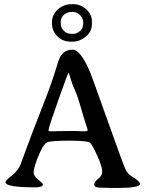

<svg xmlns="http://www.w3.org/2000/svg" viewBox="-20 -905 739 928"><path d="M273.4 -797.9V-793.9L273.9 -792.5Q273.9 -790.5 273.9 -788.6L274.9 -782.2Q274.9 -770 288.6 -756.3Q302.2 -742.7 315.9 -742.7L324.7 -741.2H334Q349.1 -741.2 365 -753.9Q380.9 -766.6 380.9 -782.7L382.3 -793V-796.4Q382.3 -816.9 366.9 -832.3Q351.6 -847.7 327.1 -847.7L325.2 -847.2Q306.2 -847.2 289.8 -834.2Q273.4 -821.3 273.4 -797.9ZM390.1 -270.5Q403.3 -270.5 403.3 -275.4V-278.3Q403.3 -281.2 394.5 -306.6L383.8 -340.3L376 -367.7Q373.5 -375.5 363 -411.4Q352.5 -447.3 340.8 -472.2Q329.1 -497.1 321 -525.4Q313 -553.7 311 -553.7Q309.1 -553.7 261.7 -420.9Q214.4 -288.1 214.4 -274.9Q214.4 -270.5 224.1 -270.5H246.6L250.5 -271L335 -272H343.3L378.9 -270.5ZM331.1 -703.6H321.8Q283.2 -703.6 257.1 -729.7Q231 -755.9 231 -793.5V-796.4Q231 -834 259.5 -859.4Q288.1 -884.8 324.2 -884.8H334Q369.1 -884.8 396.7 -860.1Q424.3 -835.4 424.3 -801.3V-789.1Q424.3 -752 394.3 -727.8Q364.3 -703.6 331.1 -703.6ZM150.9 0.5Q6.3 0.5 6.3 -24.4Q6.3 -32.7 35.4 -54.7Q64.5 -76.7 78.6 -107.9Q79.6 -109.9 106.9 -185.1Q134.3 -260.3 181.4 -379.9Q228.5 -499.5 245.8 -557.4Q263.2 -615.2 269 -627Q288.6 -665 331.1 -665Q366.7 -665 410.6 -567.9Q419.9 -547.9 497.3 -329.8Q574.7 -111.8 586.2 -87.4Q597.7 -63 619.1 -50.8Q656.2 -29.3 656.2 -16.1Q656.2 3.4 548.8 3.4H519L465.3 2Q435.5 2 435.5 -12.5Q435.5 -26.9 454.8 -41Q474.1 -55.2 474.1 -77.1Q474.1 -99.1 450.7 -151.1Q427.2 -203.1 416.3 -214.1Q405.3 -225.1 314.5 -225.1Q223.6 -225.1 207.5 -216.8Q191.4 -208.5 174.8 -171.9Q142.6 -100.6 142.6 -70.8Q142.6 -54.2 165 -36.6Q187.5 -19 187.5 -14.2Q187.5 0.5 150.9 0.5Z"/></svg>

Font: Averia Serif Libre Light
Style: Regular
Weight: 300
Version: Version 1.002